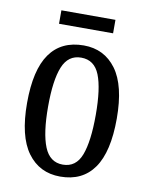

<svg xmlns="http://www.w3.org/2000/svg" viewBox="-79 -732 622 801"><g transform="rotate(10 232.0 -332.0)"><path d="M231 10Q143 10 92.5 -59Q42 -128 42 -269Q42 -409 90.5 -477.5Q139 -546 234 -546Q321 -546 371.5 -477.5Q422 -409 422 -269Q422 -128 373.5 -59Q325 10 231 10ZM233 -41Q289 -41 311 -99Q333 -157 333 -269Q333 -381 310.5 -437.5Q288 -494 232 -494Q177 -494 154 -437.5Q131 -381 131 -269Q131 -157 154.5 -99Q178 -41 233 -41ZM116 -617V-674H345V-617Z"/></g></svg>

Font: Noto Serif Thai ExtraCondensed
Style: Regular
Weight: 400
Width: 2
Designer: Monotype Design Team
Foundry: Monotype Imaging Inc.
Version: Version 2.002; ttfautohint (v1.8.4.7-5d5b)